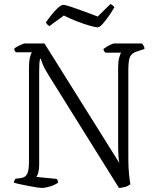

<svg xmlns="http://www.w3.org/2000/svg" viewBox="-20 -921 764 941"><path d="M187 0Q179 0 160.5 -2.5Q142 -5 120.5 -9.5Q99 -14 79 -18Q59 -22 48 -26Q48 -32 51 -37Q54 -42 56 -45L81 -48Q104 -51 113 -68Q122 -85 122 -130V-591Q122 -621 127 -640.5Q132 -660 137 -665H58Q55 -668 52.5 -671.5Q50 -675 50 -683Q56 -689 75.5 -698.5Q95 -708 103 -708H198L565 -122Q562 -134 560.5 -156.5Q559 -179 559 -220V-589Q559 -619 564 -638Q569 -657 574 -663H496Q493 -666 490.5 -670Q488 -674 487 -681Q492 -685 502.5 -691.5Q513 -698 524 -703Q535 -708 540 -708H676Q679 -704 683.5 -697.5Q688 -691 688 -681L649 -668Q625 -660 617 -642Q609 -624 609 -577V-141Q609 -101 612.5 -67Q616 -33 619 -18Q608 -9 592 -4.5Q576 0 563 0L221 -548Q198 -584 190 -604.5Q182 -625 180 -633H177Q174 -625 173 -609.5Q172 -594 172 -573V-112Q172 -91 167.5 -75Q163 -59 158 -54L259 -44Q260 -42 262 -37.5Q264 -33 265 -26Q248 -14 224.5 -7Q201 0 187 0ZM458 -787Q448 -787 420 -795Q392 -803 357 -816.5Q322 -830 293 -845L222 -793Q218 -796 213 -800Q208 -804 205 -811Q217 -829 233 -849Q249 -869 264.5 -883Q280 -897 290 -897Q300 -897 328.5 -887.5Q357 -878 392.5 -865Q428 -852 459 -840L521 -901Q527 -899 532.5 -894.5Q538 -890 541 -886Q529 -865 513 -842Q497 -819 482.5 -803Q468 -787 458 -787Z"/></svg>

Font: Texturina 72pt ExtraLight
Style: Regular
Weight: 200
Designer: Guillermo Torres Carreño
Foundry: Omnibus-Type
Version: Version 1.002; ttfautohint (v1.8.3)